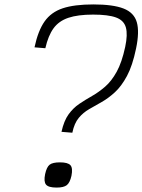

<svg xmlns="http://www.w3.org/2000/svg" viewBox="-20 -834 644 868"><path d="M258 -238Q269 -288 290 -317Q311 -346 338.5 -364.5Q366 -383 396 -400Q426 -417 455 -442Q484 -467 507.5 -509.5Q531 -552 546 -622Q558 -678 549 -710Q540 -742 504.5 -755Q469 -768 401 -768Q332 -768 289 -753.5Q246 -739 222 -706Q198 -673 185 -616L136 -620Q152 -695 181.5 -737Q211 -779 263.5 -796.5Q316 -814 402 -814Q491 -814 538.5 -795.5Q586 -777 598.5 -733.5Q611 -690 595 -614Q579 -537 554 -490.5Q529 -444 499.5 -417Q470 -390 440 -373Q410 -356 383 -340.5Q356 -325 336 -301Q316 -277 307 -234ZM236 14Q199 14 188 0.5Q177 -13 184 -47Q191 -79 204.5 -89.5Q218 -100 251 -100Q287 -100 298.5 -87Q310 -74 303 -39Q296 -8 282 3Q268 14 236 14Z"/></svg>

Font: Victor Mono Thin
Style: Italic
Weight: 100
Italic angle: -12°
Monospace: yes
Designer: Rune Bjørnerås
Version: Version 1.561;gftools[0.9.30]